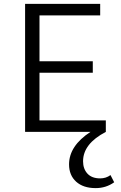

<svg xmlns="http://www.w3.org/2000/svg" viewBox="-20 -678 622 987"><path d="M548 222 567 259Q525 289 472 289Q408 289 371.5 256Q335 223 335 167Q335 72 445 0H109V-658H495V-599H183V-363H457V-304H183V-59H524V0Q407 61 407 151Q407 190 429.5 214.5Q452 239 495 239Q525 239 548 222Z"/></svg>

Font: EauTestSC
Style: Regular
Weight: 400
Designer: Christian Thalmann (Catharsis Fonts)
Version: Version 0.001;PS 000.001;hotconv 1.0.88;makeotf.lib2.5.64775